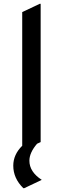

<svg xmlns="http://www.w3.org/2000/svg" viewBox="-20 -777 333 1017"><path d="M97.7 -4.9V-712.9L190.4 -756.8H195.3V-24.4L176.3 -15.6Q135.7 31.7 135.7 74.2Q135.7 133.3 201.2 175.8L108.4 219.7H103.5Q50.3 167.5 50.3 100.6Q50.3 42 97.7 -4.9Z"/></svg>

Font: Nova Round
Style: Book
Weight: 400
Version: Version 2.000